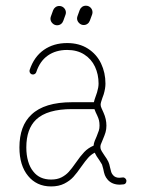

<svg xmlns="http://www.w3.org/2000/svg" viewBox="-20 -654 507 680"><path d="M427.7 -13.2Q427.7 -8.3 425 -4.9Q422.4 -1.5 417.5 -1Q411.1 -0.5 404.3 0Q377.4 0 361.8 -17.1Q354.5 -25.4 351.3 -33.9Q348.1 -42.5 345.7 -55.7Q342.3 -68.8 341.3 -71.3Q338.9 -76.2 332 -86.4Q320.8 -101.6 315.4 -113.3Q302.2 -106.4 292.2 -95.2Q282.2 -84 268.1 -64Q252.9 -42 240.2 -27.8Q227.5 -13.7 207.8 -3.7Q188 6.3 161.1 6.3Q134.8 6.3 114.3 -3.4Q93.8 -13.2 79.6 -30.8Q48.8 -67.9 48.8 -131.8Q48.8 -208.5 91.3 -248Q137.2 -292 235.4 -292H312.5Q314 -299.8 319.8 -315.4L323.7 -326.7Q329.1 -344.7 329.1 -357.9Q329.1 -390.6 316.4 -417.7Q303.7 -444.8 278.6 -460.9Q253.4 -477.1 217.8 -477.1Q177.7 -477.1 149.4 -457.3Q121.1 -437.5 108.4 -398.4Q107.4 -395 104 -392.6Q100.6 -390.1 96.7 -390.1Q91.3 -390.1 87.9 -393.8Q84.5 -397.5 84.5 -402.3Q84.5 -404.8 85 -406.2Q100.6 -453.1 135.3 -477.3Q169.9 -501.5 217.8 -501.5Q260.7 -501.5 291.5 -481.7Q322.3 -461.9 337.9 -429.2Q353.5 -396.5 353.5 -357.9Q353.5 -340.8 347.2 -319.8Q346.7 -317.4 342.3 -306.2Q336.4 -290 336.4 -283.2Q336.4 -277.8 339.6 -270.8Q342.8 -263.7 346.7 -254.9Q356.9 -232.4 356.9 -209Q356.9 -196.3 353.8 -185.5Q350.6 -174.8 344.7 -161.1Q338.4 -146 336.7 -141.6Q335 -137.2 335.9 -129.4Q336.4 -125 340.6 -117.9Q344.7 -110.8 349.6 -104Q358.9 -91.3 363.8 -81.1Q367.2 -74.2 370.1 -59.6Q372.1 -50.3 374 -44.4Q376 -38.6 380.4 -33.7Q388.2 -24.4 402.8 -24.4Q408.2 -24.9 413.6 -25.4Q418.9 -26.4 423.3 -22.5Q427.7 -18.6 427.7 -13.2ZM98.1 -46.4Q120.1 -18.1 161.1 -18.1Q182.6 -18.1 197.8 -25.9Q212.9 -33.7 223.4 -45.2Q233.9 -56.6 248.5 -77.6Q264.6 -101.1 278.3 -115.5Q292 -129.9 311.5 -138.2Q312 -146.5 315.7 -155.5Q319.3 -164.6 322.3 -170.9Q327.6 -184.1 330.1 -191.7Q332.5 -199.2 332.5 -209Q332.5 -219.7 330.6 -227.8Q328.6 -235.8 324.2 -245.1Q321.8 -250.5 318.8 -256.6Q315.9 -262.7 314.5 -267.6H235.4Q147 -267.6 107.9 -230.5Q73.2 -197.3 73.2 -131.8Q73.2 -105 79.6 -83Q85.9 -61 98.1 -46.4ZM182.1 -564.5Q172.9 -564.5 165.8 -571.5Q158.7 -578.6 158.7 -587.9Q158.7 -591.3 160.2 -595.7L168 -617.2Q170.4 -624 176.3 -628.4Q182.1 -632.8 189.9 -632.8Q199.7 -632.8 206.5 -626Q213.4 -619.1 213.4 -609.4Q213.4 -606 211.9 -601.6L204.1 -580.1Q201.7 -573.2 195.8 -568.8Q189.9 -564.5 182.1 -564.5ZM276.4 -565.4Q267.1 -565.4 260 -572.5Q252.9 -579.6 252.9 -588.9Q252.9 -592.3 254.4 -596.7L262.2 -618.2Q264.6 -625 270.5 -629.4Q276.4 -633.8 284.2 -633.8Q293.9 -633.8 300.8 -627Q307.6 -620.1 307.6 -610.4Q307.6 -606.9 306.2 -602.5L298.3 -581.1Q295.9 -574.2 290 -569.8Q284.2 -565.4 276.4 -565.4Z"/></svg>

Font: Velvelyne Light
Style: Regular
Weight: 200
Designer: Manon Van der Borght et Mariel Nils
Foundry: Velvetyne
Version: Version 1.070